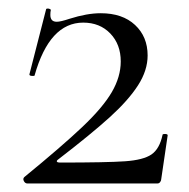

<svg xmlns="http://www.w3.org/2000/svg" viewBox="-20 -430 442 450"><path d="M263 -286Q263 -326 238.5 -351.5Q214 -377 175 -377Q96 -377 61 -253Q61 -252 57 -252Q48 -252 49 -256L88 -408Q88 -410 92 -410Q95 -410 97.5 -408.5Q100 -407 99 -406Q98 -402 98 -395Q98 -379 113 -379Q122 -379 143 -386Q184 -399 216 -399Q267 -399 296.5 -371.5Q326 -344 326 -300Q326 -265 303.5 -230Q281 -195 237.5 -155.5Q194 -116 116 -56Q112 -53 113.5 -51Q115 -49 120 -49Q230 -49 273 -52Q316 -55 335 -68Q354 -81 361 -114Q361 -116 366 -116Q373 -116 373 -113L358 -11Q358 -7 355.5 -3.5Q353 0 349 0H44Q39 0 36 -5.5Q33 -11 37 -15Q125 -87 173 -132.5Q221 -178 242 -214Q263 -250 263 -286Z"/></svg>

Font: Cormorant Upright
Style: Regular
Weight: 400
Designer: Christian Thalmann (Catharsis Fonts)
Foundry: Catharsis Fonts
Version: Version 3.302